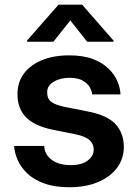

<svg xmlns="http://www.w3.org/2000/svg" viewBox="-20 -789 589 820"><path d="M494.7 -385.7H373.6Q372.9 -399.1 363.6 -415.8Q354.4 -432.5 333.5 -444.6Q312.5 -456.7 277 -456.7Q236.9 -456.7 209 -439.8Q181.1 -422.9 181.5 -394.9Q181.1 -367.2 199.6 -353.5Q218 -339.8 259.9 -331.7L355.5 -312.9Q438.9 -296.5 473.7 -258.5Q508.5 -220.5 508.9 -162.3Q508.9 -110.8 479.4 -71.7Q449.9 -32.7 397.7 -11Q345.5 10.7 277 10.7Q213.1 10.7 168.5 -5.7Q123.9 -22 96.2 -48.7Q68.5 -75.3 55.2 -106.2Q41.9 -137.1 40.5 -165.8H168.7Q170.5 -129.6 200.5 -106.7Q230.5 -83.8 282.7 -83.8Q328.8 -83.8 354.4 -103.2Q380 -122.5 380.3 -150.6Q380 -173.7 363.1 -190Q346.2 -206.3 303.6 -215.2L208.1 -234.4Q129.3 -250 91.8 -287.5Q54.3 -324.9 54.7 -387.8Q54.7 -438.2 82.4 -475.1Q110.1 -512.1 159.8 -532.3Q209.5 -552.6 275.2 -552.6Q335.2 -552.6 376.8 -536.8Q418.3 -521 443.9 -495.7Q469.5 -470.5 481.5 -441.4Q493.6 -412.3 494.7 -385.7ZM208.1 -610.8H95.5V-615.8L230.1 -769.2H330.6L464.8 -615.8V-610.8H352.3L280.2 -701.7Z"/></svg>

Font: Inter Zeller Semi Bold
Style: Regular
Weight: 600
Designer: Rasmus Andersson; Joe Bland
Foundry: zeller
Version: Version 3.015;git-dec3a8cb1